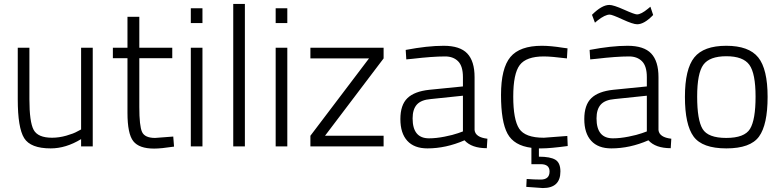

<svg xmlns="http://www.w3.org/2000/svg" viewBox="-20 -742 3964 973"><path d="M391 -500H450V0H391V-37Q314 10 237 10Q135 10 102.5 -42Q70 -94 70 -239V-500H129V-240Q129 -124 150.5 -84Q172 -44 244 -44Q279 -44 316 -54.5Q353 -65 372 -76L391 -86Z M853 -447H686V-200Q686 -103 700 -73Q714 -43 766 -43L858 -50L862 1Q796 11 761 11Q685 11 655.5 -26.5Q626 -64 626 -170V-447H552V-500H626V-657H686V-500H853Z M947 0V-500H1006V0ZM947 -625V-700H1006V-625Z M1162 0V-722H1221V0Z M1377 0V-500H1436V0ZM1377 -625V-700H1436V-625Z M1553 -446V-500H1924V-446L1627 -54H1924V0H1553V-54L1850 -446Z M2385 -351V-83Q2389 -46 2450 -39L2447 9Q2370 9 2334 -31Q2240 10 2146 10Q2079 10 2044 -28.5Q2009 -67 2009 -138.5Q2009 -210 2044.5 -244.5Q2080 -279 2156 -287L2326 -304V-351Q2326 -407 2301.5 -431.5Q2277 -456 2236 -456Q2172 -456 2070 -444L2039 -441L2036 -489Q2146 -510 2228.5 -510Q2311 -510 2348 -471Q2385 -432 2385 -351ZM2071 -142Q2071 -41 2154 -41Q2190 -41 2233 -49.5Q2276 -58 2301 -67L2326 -76V-257L2163 -240Q2114 -236 2092.5 -212Q2071 -188 2071 -142Z M2820 127Q2820 211 2731 211L2647 205L2649 165Q2690 168 2720 168Q2765 168 2765 127Q2765 90 2720 90H2673V7Q2585 -4 2552 -64.5Q2519 -125 2519 -260.5Q2519 -396 2566.5 -453Q2614 -510 2726 -510Q2771 -510 2833 -500L2856 -497L2853 -446Q2774 -456 2736 -456Q2647 -456 2614 -412.5Q2581 -369 2581 -252.5Q2581 -136 2611 -90Q2641 -44 2736 -44L2855 -53L2857 -2Q2768 10 2725 10H2711V52Q2769 52 2794.5 67.5Q2820 83 2820 127Z M3317 -351V-83Q3321 -46 3382 -39L3379 9Q3302 9 3266 -31Q3172 10 3078 10Q3011 10 2976 -28.5Q2941 -67 2941 -138.5Q2941 -210 2976.5 -244.5Q3012 -279 3088 -287L3258 -304V-351Q3258 -407 3233.5 -431.5Q3209 -456 3168 -456Q3104 -456 3002 -444L2971 -441L2968 -489Q3078 -510 3160.5 -510Q3243 -510 3280 -471Q3317 -432 3317 -351ZM3003 -142Q3003 -41 3086 -41Q3122 -41 3165 -49.5Q3208 -58 3233 -67L3258 -76V-257L3095 -240Q3046 -236 3024.5 -212Q3003 -188 3003 -142ZM3209 -619Q3188 -619 3135 -643.5Q3082 -668 3070 -668Q3046 -668 3008 -638L2995 -627L2980 -667Q3030 -717 3068 -717Q3089 -717 3142.5 -693Q3196 -669 3208 -669Q3229 -669 3264 -698L3276 -708L3290 -666Q3245 -619 3209 -619Z M3451 -251Q3451 -392 3498.5 -451Q3546 -510 3660.5 -510Q3775 -510 3822.5 -451Q3870 -392 3870 -251Q3870 -110 3826.5 -50Q3783 10 3661 10Q3539 10 3495 -50Q3451 -110 3451 -251ZM3513 -252.5Q3513 -134 3540.5 -88.5Q3568 -43 3660.5 -43Q3753 -43 3781 -89Q3809 -135 3809 -252.5Q3809 -370 3777.5 -413.5Q3746 -457 3661 -457Q3576 -457 3544.5 -414Q3513 -371 3513 -252.5Z"/></svg>

Font: Titillium Web
Style: Light
Weight: 300
Version: Version 1.001;PS 57.000;hotconv 1.0.70;makeotf.lib2.5.55311